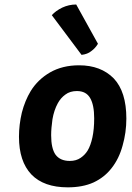

<svg xmlns="http://www.w3.org/2000/svg" viewBox="-20 -805 582 845"><path d="M328.1 -517.6Q254.9 -517.6 200.2 -486.3Q146.5 -455.1 115.2 -404.3Q89.8 -362.3 76.2 -309.6Q63.5 -255.9 63.5 -203.1Q63.5 -94.7 118.2 -37.1Q172.9 19.5 278.3 19.5Q343.8 19.5 391.6 -2Q439.5 -24.4 470.7 -64.5Q503.9 -106.4 519.5 -164.1Q536.1 -221.7 536.1 -283.2Q536.1 -401.4 480.5 -460Q423.8 -517.6 328.1 -517.6ZM318.4 -404.3Q359.4 -404.3 377 -373Q394.5 -342.8 394.5 -284.2Q394.5 -236.3 386.7 -200.2Q378.9 -164.1 365.2 -141.6Q353.5 -123 335 -110.4Q315.4 -96.7 287.1 -96.7Q245.1 -96.7 224.6 -124Q205.1 -151.4 205.1 -210Q205.1 -240.2 210.9 -280.3Q217.8 -320.3 234.4 -350.6Q247.1 -374 267.6 -388.7Q288.1 -404.3 318.4 -404.3ZM315.4 -785.2Q283.2 -785.2 253.9 -771.5Q225.6 -757.8 208 -738.3Q252 -679.7 338.9 -563.5Q365.2 -566.4 381.8 -580.1Q399.4 -592.8 411.1 -612.3Q378.9 -669.9 315.4 -785.2Z"/></svg>

Font: cl
Style: Bold Italic
Weight: 400
Designer: Mitja Miklavcic
Version: Version 7.504; 2011; Build 1022